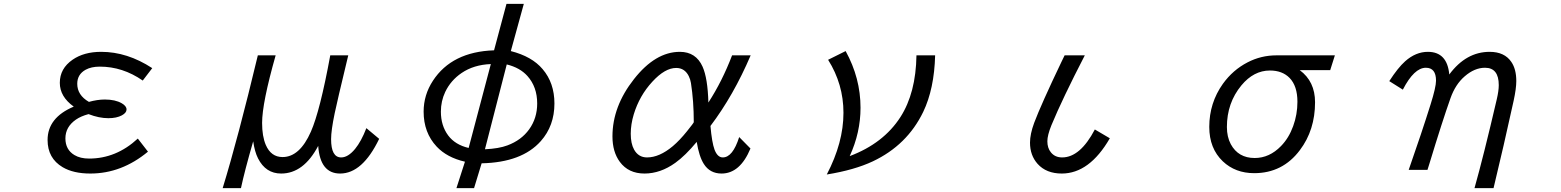

<svg xmlns="http://www.w3.org/2000/svg" viewBox="-20 -850 8040 989"><path d="M742.2 -68.8Q606.4 43.9 445.3 43.9Q357.9 43.9 302.7 11.2Q225.1 -34.7 225.1 -128.9Q225.1 -244.1 359.9 -300.8Q288.1 -352.1 288.1 -423.3Q288.1 -497.1 354 -542.5Q412.6 -583 501 -583Q635.7 -583 764.2 -499L715.3 -435.1Q611.8 -506.8 494.1 -506.8Q450.2 -506.8 420.9 -490.7Q377.9 -466.8 377.9 -418.5Q377.9 -359.9 438 -325.2Q481.9 -337.4 520 -337.4Q573.7 -337.4 607.4 -317.9Q631.8 -303.7 631.8 -286.1Q631.8 -269 607.9 -255.9Q580.6 -241.2 538.1 -241.2Q490.2 -241.2 436 -262.2Q396.5 -251.5 371.1 -233.9Q316.9 -196.3 316.9 -137.2Q316.9 -79.1 363.3 -51.3Q393.6 -33.2 439 -33.2Q578.6 -33.2 689.9 -136.2Z M1127 119.1Q1206.1 -138.7 1308.1 -564.9H1399.9Q1330.1 -319.3 1330.1 -216.8Q1330.1 -147.9 1349.1 -103.5Q1376 -41 1435.5 -41Q1523.9 -41 1581.5 -171.9Q1628.4 -278.3 1681.2 -564.9H1773.9L1764.2 -524.4Q1718.3 -334.5 1704.1 -267.1Q1685.5 -178.2 1685.5 -133.3Q1685.5 -39.1 1737.3 -39.1Q1772.9 -39.1 1809.1 -83Q1840.8 -121.6 1867.2 -189.9L1933.1 -134.8Q1847.2 43.9 1731.9 43.9Q1628.9 43.9 1619.1 -98.6Q1543.9 43.9 1428.2 43.9Q1348.6 43.9 1309.1 -34.2Q1292 -67.9 1284.2 -122.1Q1239.7 31.7 1221.2 119.1Z M2588.9 -830.1H2678.2L2611.3 -586.9Q2720.2 -559.1 2774.9 -494.1Q2835.9 -422.9 2835.9 -316.9Q2835.9 -202.1 2765.6 -123Q2668 -13.2 2460.9 -8.8L2421.9 119.1H2331.1L2375 -17.1Q2282.2 -38.6 2229.5 -94.7Q2162.1 -166.5 2162.1 -274.9Q2162.1 -360.8 2210 -434.1Q2307.6 -583.5 2524.9 -590.8ZM2508.3 -520Q2420.4 -516.6 2357.9 -474.1Q2301.8 -436 2273.4 -376.5Q2251 -329.1 2251 -274.9Q2251 -203.1 2288.6 -152.3Q2324.7 -104 2394 -87.9ZM2590.3 -518.1 2478 -81.1Q2549.8 -84.5 2593.8 -101.1Q2665.5 -127.9 2705.6 -183.6Q2747.1 -241.2 2747.1 -316.9Q2747.1 -402.3 2696.8 -458.5Q2658.2 -501.5 2590.3 -518.1Z M3845.7 -85Q3792 43.9 3696.8 43.9Q3636.7 43.9 3605.5 -5.4Q3581.1 -43.5 3568.8 -119.1Q3510.3 -48.3 3458.5 -11.2Q3381.8 43.9 3299.8 43.9Q3217.3 43.9 3172.9 -16.1Q3134.8 -67.4 3134.8 -147.5Q3134.8 -301.8 3245.6 -442.4Q3356 -583 3481.9 -583Q3564.9 -583 3599.1 -506.3Q3625.5 -446.8 3628.9 -321.8Q3700.2 -431.6 3751 -564.9H3846.7Q3758.3 -357.9 3639.6 -201.2Q3647 -116.2 3660.6 -79.1Q3675.8 -39.1 3703.1 -39.1Q3754.4 -39.1 3787.6 -144ZM3553.7 -220.7Q3553.7 -329.1 3539.1 -422.4Q3536.1 -441.4 3527.8 -458Q3506.8 -500 3462.9 -500Q3405.3 -500 3340.3 -429.2Q3273.9 -357.4 3244.6 -261.2Q3229 -209.5 3229 -161.1Q3229 -110.8 3246.1 -79.6Q3268.6 -39.1 3313 -39.1Q3376.5 -39.1 3445.8 -97.2Q3481.4 -127.4 3518.6 -173.8Q3553.7 -217.3 3553.7 -220.7Z M4796.9 -564.9Q4792.5 -392.1 4735.4 -273.4Q4652.8 -102.5 4476.1 -19Q4380.9 25.9 4238.8 48.8Q4324.7 -115.2 4324.7 -269Q4324.7 -416.5 4245.6 -542L4335.9 -586.9Q4412.6 -447.8 4412.6 -294.9Q4412.6 -167 4356.9 -45.9Q4530.8 -111.3 4618.2 -247.1Q4697.8 -371.1 4700.7 -564.9Z M5696.8 -137.7Q5591.8 43.9 5449.2 43.9Q5369.6 43.9 5324.7 -5.9Q5285.6 -49.8 5285.6 -115.2Q5285.6 -159.2 5307.1 -217.3Q5342.3 -311 5447.8 -531.7L5463.9 -564.9H5567.9Q5452.6 -341.8 5396 -205.1Q5375 -153.3 5375 -122.6Q5375 -87.4 5393.1 -65.4Q5414.1 -39.1 5451.2 -39.1Q5543.9 -39.1 5619.6 -183.1Z M6856 -564.9 6832 -488.8H6674.8Q6753.9 -430.7 6753.9 -323.2Q6753.9 -180.2 6675.8 -76.7Q6586.9 42 6440.4 42Q6343.3 42 6278.8 -19Q6209 -85.4 6209 -196.3Q6209 -319.8 6279.3 -418.5Q6330.6 -489.7 6406.2 -528.8Q6475.6 -564.9 6555.2 -564.9ZM6521.5 -486.8Q6438 -486.8 6374.5 -410.2Q6299.8 -319.8 6299.8 -195.8Q6299.8 -145 6319.8 -107.4Q6358.4 -36.1 6442.9 -36.1Q6519 -36.1 6578.6 -97.7Q6619.1 -139.2 6641.1 -200.2Q6663.1 -260.3 6663.1 -325.7Q6663.1 -407.2 6622.6 -448.7Q6585 -486.8 6521.5 -486.8Z M7236.3 24.9Q7303.2 -166 7349.1 -312.5Q7377 -401.4 7377 -434.6Q7377 -501 7324.7 -501Q7264.2 -501 7206.1 -388.2L7136.2 -432.1Q7180.7 -501 7217.8 -534.2Q7272.5 -583 7335 -583Q7434.6 -583 7445.3 -466.3Q7531.7 -583 7653.3 -583Q7730 -583 7765.1 -530.8Q7790.5 -493.7 7790.5 -432.6Q7790.5 -394 7776.9 -331.5Q7725.1 -95.2 7673.3 119.1H7575.2Q7622.1 -46.9 7689.9 -338.4Q7700.2 -382.3 7700.2 -411.6Q7700.2 -501 7629.4 -501Q7575.7 -501 7524.9 -457Q7477.1 -416 7451.7 -344.7Q7409.7 -226.6 7342.8 -6.3L7333 24.9Z"/></svg>

Font: FORM UDPGothic
Style: Regular
Weight: 400
Foundry: Pronama LLC
Version: Version 1.05101